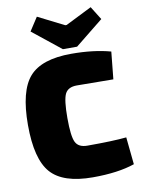

<svg xmlns="http://www.w3.org/2000/svg" viewBox="-102 -1012 808 1093"><g transform="rotate(-10 302.5 -466.0)"><path d="M548 -867 385 -736H303L139 -867L189 -944L340 -868H348L500 -944ZM571 -179 587 -21Q491 12 345 12Q173 12 102.5 -68Q32 -148 32 -345Q32 -542 102.5 -622Q173 -702 345 -702Q474 -702 572 -675L556 -517Q416 -519 345 -519Q294 -519 277 -484.5Q260 -450 260 -345Q260 -240 277 -205.5Q294 -171 345 -171Q494 -171 571 -179Z"/></g></svg>

Font: Exo 2.0 Black
Style: Regular
Weight: 900
Designer: Natanael Gama
Version: Version 1.001;PS 001.001;hotconv 1.0.70;makeotf.lib2.5.58329